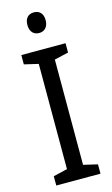

<svg xmlns="http://www.w3.org/2000/svg" viewBox="-137 -965 593 1015"><g transform="rotate(-15 159.0 -457.5)"><path d="M160 -915C131 -915 110 -897 110 -859C110 -821 131 -802 160 -802C188 -802 210 -821 210 -859C210 -897 189 -915 160 -915ZM280 0V-51L203 -69V-645L280 -663V-714H38V-663L115 -645V-69L38 -51V0Z"/></g></svg>

Font: Noto Sans Malayalam SemiCondensed
Style: Regular
Weight: 400
Width: 4
Designer: Jelle Bosma - Monotype Design Team
Foundry: Monotype Imaging Inc.
Version: Version 2.104